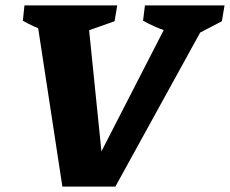

<svg xmlns="http://www.w3.org/2000/svg" viewBox="-20 -694 855 714"><path d="M212 0 109 -674H302L362 -84H333L636 -674H780L409 0ZM236 -555Q191 -564 148 -579Q105 -594 65 -617L71 -674H416L406 -615ZM692 -556Q642 -564 597.5 -579Q553 -594 512 -617L519 -674H815L805 -615Z"/></svg>

Font: Piazzolla Thin Black
Style: Italic
Weight: 900
Italic angle: -11.3°
Version: Version 2.005